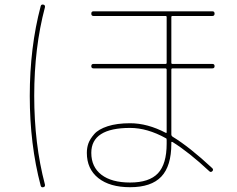

<svg xmlns="http://www.w3.org/2000/svg" viewBox="-20 -780 1040 841"><path d="M710 -150.4V-168Q710 -173.8 706.1 -174.8Q625 -219.7 549.8 -219.7Q379.9 -219.7 379.9 -110.4Q379.9 -48.8 424.3 -14.6Q468.8 19.5 549.8 19.5Q633.8 19.5 671.9 -21Q710 -61.5 710 -150.4ZM706.1 -198.2Q710 -196.3 710 -201.2V-474.6Q710 -479.5 705.1 -480.5H389.6Q379.9 -480.5 379.9 -490.2Q379.9 -500 389.6 -500H705.1Q710 -500 710 -504.9V-705.1Q710 -710 705.1 -710H389.6Q379.9 -710 379.9 -720.2Q379.9 -730.5 389.6 -730.5H910.2Q919.9 -730.5 919.9 -720.2Q919.9 -710 910.2 -710H735.4Q730.5 -710 730.5 -705.1V-504.9Q730.5 -500 735.4 -500H910.2Q919.9 -500 919.9 -490.2Q919.9 -480.5 910.2 -480.5H735.4Q730.5 -480.5 730.5 -474.6V-190.4Q730.5 -185.5 735.4 -181.6Q809.6 -136.7 910.2 -43Q916 -36.1 910.2 -30.3Q903.3 -23.4 896.5 -30.3Q807.6 -113.3 735.4 -158.2Q730.5 -160.2 730.5 -156.2V-150.4Q730.5 -52.7 686.5 -6.3Q642.6 40 549.8 40Q460.9 40 410.6 0Q360.4 -40 360.4 -110.4Q360.4 -132.8 367.2 -151.9Q374 -170.9 392.6 -192.4Q411.1 -213.9 451.7 -227.1Q492.2 -240.2 549.8 -240.2Q626 -240.2 706.1 -198.2ZM169.9 40Q160.2 42 158.2 33.2Q110.4 -147.5 110.4 -359.9Q110.4 -572.3 158.2 -752.9Q160.2 -761.7 169.9 -759.8Q178.7 -757.8 176.8 -748Q129.9 -571.3 129.9 -360.4Q129.9 -149.4 176.8 28.3Q178.7 38.1 169.9 40Z"/></svg>

Font: Rounded-X Mgen+ 1mn thin
Style: Regular
Weight: 100
Designer: [Source Han Sans]
Ryoko NISHIZUKA  (kana & ideographs); Paul D. Hunt (Latin, Greek & Cyrillic); Wenlong ZHANG  (bopomofo
Version: Version 1.059.20150602